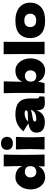

<svg xmlns="http://www.w3.org/2000/svg" viewBox="1370 -2240 880 3659"><g transform="rotate(-90 1809.5 -410.0)"><path d="M688 -389Q688 -188 694 0H468L471 -120Q442 -53 387 -21.5Q332 10 257 10Q192 10 140 -27Q88 -64 59 -127.5Q30 -191 30 -267Q30 -342 59 -408.5Q88 -475 140.5 -515.5Q193 -556 260 -556Q338 -556 393.5 -523.5Q449 -491 476 -423Q476 -480 472 -606Q468 -728 468 -778H694Q688 -592 688 -389ZM473 -273Q473 -326 442 -351Q411 -376 364 -376Q319 -376 288.5 -347.5Q258 -319 258 -273Q258 -222 286 -190Q314 -158 362 -158Q411 -158 442 -185.5Q473 -213 473 -273Z M784 -717Q784 -766 814.5 -798Q845 -830 908 -830Q968 -830 1000 -797.5Q1032 -765 1032 -717Q1032 -667 1001 -636Q970 -605 908 -605Q845 -605 814.5 -636Q784 -667 784 -717ZM792 0Q799 -161 799 -266Q799 -391 791 -546H1031Q1023 -397 1023 -266Q1023 -156 1030 0Z M1763 -166Q1763 -132 1771 -118Q1779 -104 1803 -98L1799 -4Q1767 1 1743.5 3Q1720 5 1681 5Q1595 5 1567 -33.5Q1539 -72 1539 -132V-157Q1510 -75 1454.5 -35Q1399 5 1313 5Q1213 5 1162.5 -35Q1112 -75 1112 -154Q1112 -219 1155 -256Q1198 -293 1288 -307Q1212 -361 1136 -401Q1196 -477 1273 -516.5Q1350 -556 1460 -556Q1614 -556 1688.5 -489.5Q1763 -423 1763 -285ZM1321 -312Q1381 -319 1471 -319Q1508 -319 1523 -328Q1538 -337 1538 -351Q1538 -363 1523 -371.5Q1508 -380 1481 -380Q1430 -380 1391 -363Q1352 -346 1321 -312ZM1539 -236V-262Q1515 -250 1486 -243.5Q1457 -237 1416 -231L1380 -225Q1324 -214 1324 -187Q1324 -158 1376 -158Q1432 -158 1477 -179.5Q1522 -201 1539 -236Z M2527 -267Q2527 -191 2498 -127.5Q2469 -64 2417 -27Q2365 10 2300 10Q2224 10 2168 -22.5Q2112 -55 2084 -125L2055 0H1863Q1869 -188 1869 -389Q1869 -592 1863 -778H2089L2086 -655Q2081 -525 2081 -423Q2108 -491 2163.5 -523.5Q2219 -556 2297 -556Q2364 -556 2416.5 -515.5Q2469 -475 2498 -408.5Q2527 -342 2527 -267ZM2299 -273Q2299 -319 2268.5 -347.5Q2238 -376 2193 -376Q2170 -376 2145 -365.5Q2120 -355 2102 -331.5Q2084 -308 2084 -273Q2084 -211 2112 -184.5Q2140 -158 2195 -158Q2243 -158 2271 -190Q2299 -222 2299 -273Z M2841 -216Q2841 -67 2843 0H2607L2608 -113Q2610 -299 2610 -400Q2610 -496 2608 -672L2607 -780H2843Q2841 -638 2841 -548Q2841 -448 2842 -400Q2841 -340 2841 -216Z M2913 -275Q2913 -400 2993.5 -478Q3074 -556 3245 -556Q3360 -556 3437.5 -518.5Q3515 -481 3552 -417.5Q3589 -354 3589 -275Q3589 -146 3503.5 -68Q3418 10 3245 10Q3074 10 2993.5 -68.5Q2913 -147 2913 -275ZM3378 -274Q3378 -323 3346 -354.5Q3314 -386 3249 -386Q3184 -386 3154 -355Q3124 -324 3124 -274Q3124 -222 3154 -191Q3184 -160 3249 -160Q3314 -160 3346 -191Q3378 -222 3378 -274Z"/></g></svg>

Font: Dela Gothic One
Style: Regular
Weight: 400
Designer: aratakana
Foundry: aratakana
Version: Version 1.004